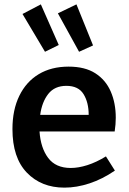

<svg xmlns="http://www.w3.org/2000/svg" viewBox="-20 -848 589 879"><path d="M275 11Q169 11 103 -57.5Q37 -126 37 -257Q37 -345 68.5 -409.5Q100 -474 157.5 -508.5Q215 -543 294 -543Q369 -543 416.5 -512.5Q464 -482 487 -429Q510 -376 510 -309Q510 -279 505 -246H161Q166 -171 200.5 -125Q235 -79 304 -79Q339 -79 380 -92Q421 -105 465 -132L506 -67Q449 -28 390 -8.5Q331 11 275 11ZM284 -455Q230 -455 201 -418Q172 -381 164 -322H386Q386 -379 362.5 -417Q339 -455 284 -455ZM186 -611 83 -784 167 -828 249 -642ZM342 -611 245 -787 330 -828 406 -640Z"/></svg>

Font: Bitter SemiBold
Style: Regular
Weight: 600
Designer: Sol Matas, and Bitter project Authors
Foundry: Sol Matas
Version: Version 2.001